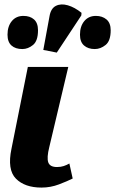

<svg xmlns="http://www.w3.org/2000/svg" viewBox="-20 -839 521 869"><path d="M168 10Q92 10 52 -30.5Q12 -71 32 -166L106 -536H289L203 -173Q191 -125 198.5 -104Q206 -83 238 -83Q255 -83 268.5 -87.5Q282 -92 294 -99L309 -31Q285 -19 247 -4.5Q209 10 168 10ZM237 -601 176 -613 204 -765Q210 -801 233 -812.5Q256 -824 287 -815Q318 -806 349 -781L348 -769ZM409 -617Q379 -617 360.5 -633Q342 -649 342 -682Q342 -720 361.5 -743.5Q381 -767 414 -767Q443 -767 462 -751Q481 -735 481 -702Q481 -654 458 -635.5Q435 -617 409 -617ZM81 -617Q50 -617 32 -633Q14 -649 14 -682Q14 -720 33.5 -743.5Q53 -767 86 -767Q116 -767 134 -751Q152 -735 152 -702Q152 -654 129.5 -635.5Q107 -617 81 -617Z"/></svg>

Font: Noto Serif ExtraBold
Style: Italic
Weight: 800
Italic angle: -12°
Designer: Monotype Design Team
Foundry: Monotype Imaging Inc.
Version: Version 2.013